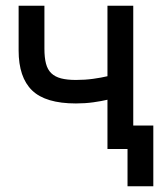

<svg xmlns="http://www.w3.org/2000/svg" viewBox="-20 -520 575 670"><path d="M245 -159Q139 -159 92 -204.5Q45 -250 45 -344V-500H135V-350Q135 -319 140.5 -298Q146 -277 159 -264.5Q172 -252 193 -246.5Q214 -241 245 -241Q277 -241 305.5 -245Q334 -249 355 -254V-500H445V-82H515V130H425V0H355V-172Q334 -167 305.5 -163Q277 -159 245 -159Z"/></svg>

Font: PT Root UI Medium
Style: Regular
Weight: 500
Designer: Vitaly Kuzmin
Foundry: ParaType Ltd.
Version: Version 2.001G